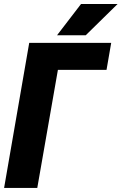

<svg xmlns="http://www.w3.org/2000/svg" viewBox="-25 -921 596 941"><path d="M520 -710.9 497.1 -578.6H258.8L157.7 0H-4.9L118.2 -710.9ZM254.4 -748 372.1 -901.4H551.3L395 -748Z"/></svg>

Font: Roboto Condensed Black
Style: Italic
Weight: 900
Italic angle: -12°
Designer: Christian Robertson
Foundry: Google
Version: Version 3.008; 2023